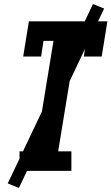

<svg xmlns="http://www.w3.org/2000/svg" viewBox="-20 -840 548 944"><path d="M76 0V-96H154L243 -639H194L182 -562H94L122 -735H508L480 -562H392L404 -639H355L266 -96H331V0ZM73 84 18 62 437 -820 492 -798Z"/></svg>

Font: Iosevka Curly Slab
Style: Bold Italic
Weight: 700
Italic angle: -9°
Monospace: yes
Designer: Belleve Invis
Foundry: Belleve Invis
Version: Version 22.1.2; ttfautohint (v1.8.4)